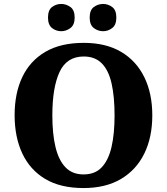

<svg xmlns="http://www.w3.org/2000/svg" viewBox="-20 -942 845 972"><path d="M403 10Q286 10 209 -36Q132 -82 93 -165Q54 -248 54 -359Q54 -470 93 -552Q132 -634 209.5 -679.5Q287 -725 404 -725Q516 -725 593 -679.5Q670 -634 710.5 -551.5Q751 -469 751 -358Q751 -247 710.5 -164.5Q670 -82 592.5 -36Q515 10 403 10ZM403 -59Q461 -59 495 -95Q529 -131 544.5 -197.5Q560 -264 560 -358Q560 -452 545 -519Q530 -586 495.5 -621Q461 -656 404 -656Q318 -656 281.5 -577.5Q245 -499 245 -358Q245 -264 261 -197.5Q277 -131 311.5 -95Q346 -59 403 -59ZM502 -784Q476 -784 455 -800Q434 -816 434 -853Q434 -891 455 -906.5Q476 -922 502 -922Q527 -922 548 -906.5Q569 -891 569 -853Q569 -816 548 -800Q527 -784 502 -784ZM290 -784Q264 -784 243.5 -800Q223 -816 223 -853Q223 -891 243.5 -906.5Q264 -922 290 -922Q315 -922 336.5 -906.5Q358 -891 358 -853Q358 -816 336.5 -800Q315 -784 290 -784Z"/></svg>

Font: Noto Serif Thai ExtraBold
Style: Regular
Weight: 800
Version: Version 2.001